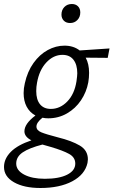

<svg xmlns="http://www.w3.org/2000/svg" viewBox="-77 -650 567 959"><path d="M-57 184Q-57 143 -23 108.5Q11 74 80 51Q45 33 45 6Q45 -32 100 -73Q71 -89 56 -117.5Q41 -146 41 -185Q41 -209 47 -234Q60 -293 90.5 -335.5Q121 -378 161.5 -400Q202 -422 245 -422Q290 -422 321 -398L470 -408L461 -361L351 -362Q368 -331 368 -286Q368 -262 364 -239Q355 -190 327.5 -149Q300 -108 257.5 -83.5Q215 -59 164 -59Q149 -59 135 -62Q105 -38 105 -18Q105 1 129.5 11Q154 21 212 36Q281 53 321.5 77Q362 101 362 146Q362 152 360 164Q347 222 284 255.5Q221 289 125 289Q43 289 -7 260.5Q-57 232 -57 184ZM305 -244Q309 -272 309 -284Q309 -327 290 -351.5Q271 -376 235 -376Q190 -376 154.5 -338Q119 -300 108 -237Q104 -217 104 -195Q104 -152 123 -129Q142 -106 177 -106Q223 -106 259 -143Q295 -180 305 -244ZM230 -577Q230 -600 244.5 -615Q259 -630 282 -630Q301 -630 312.5 -618.5Q324 -607 324 -588Q324 -565 309.5 -550Q295 -535 273 -535Q253 -535 241.5 -547Q230 -559 230 -577ZM147 243Q218 243 258.5 222.5Q299 202 299 167Q299 136 268.5 119Q238 102 177 84L135 72Q69 89 36.5 111Q4 133 4 167Q4 201 43.5 222Q83 243 147 243Z"/></svg>

Font: LXGW Bright GB
Style: Italic
Weight: 400
Italic angle: -12°
Designer: Christian Thalmann (Catharsis Fonts)
Foundry: LXGW / Christian Thalmann (Catharsis Fonts) / Fontworks Inc.
Version: Version 5.510